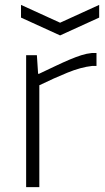

<svg xmlns="http://www.w3.org/2000/svg" viewBox="-20 -766 428 786"><path d="M66 -746 226 -673 386 -746V-694L226 -621L66 -694ZM87 -540H131L136 -464H140Q178 -482 208.5 -496.5Q239 -511 265 -522Q291 -533 313 -540Q335 -547 356 -549H375V-496H357Q311 -491 256 -468.5Q201 -446 141 -417V0H87Z"/></svg>

Font: Encode Sans Wide
Style: ExtraLight
Weight: 200
Designer: Pablo Impallari, Andres Torresi
Foundry: Pablo Impallari, Andres Torresi
Version: Version 1.000; ttfautohint (v1.00) -l 8 -r 50 -G 200 -x 14 -